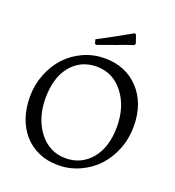

<svg xmlns="http://www.w3.org/2000/svg" viewBox="-151 -959 993 1090"><g transform="rotate(20 346.0 -414.5)"><path d="M204.6 -10.7Q100.6 -57.6 60.1 -171.4Q40 -228.5 40 -299.8Q40 -371.1 65.4 -435.5Q117.2 -566.9 239.3 -622.1Q299.8 -648.9 366.2 -648.9Q493.7 -648.9 572.8 -564Q651.9 -479 651.9 -340.8Q651.9 -265.6 626 -201.7Q573.2 -69.3 449.2 -14.6Q387.7 12.7 321.3 12.2Q254.9 11.7 204.6 -10.7ZM347.7 -39.1Q443.4 -39.1 503.4 -111.3Q563 -184.1 563 -306.2Q563 -428.2 500 -508.8Q437 -588.9 339.8 -588.9Q243.2 -588.9 184.1 -516.6Q126 -444.3 126 -322.8Q126 -201.2 188 -120.1Q216.8 -82 257.8 -60.5Q298.8 -39.1 347.7 -39.1ZM277.8 -731.9Q363.8 -776.4 477.1 -840.8L485.8 -835L502 -787.1L498 -776.9Q467.3 -765.6 434.1 -754.9Q405.3 -743.2 368.2 -730.5Q331.1 -717.8 292 -703.1L284.2 -708Z"/></g></svg>

Font: Alegreya-Regular
Style: Regular
Weight: 400
Designer: Juan Pablo del Peral
Foundry: Juan Pablo del Peral
Version: Version 1.003